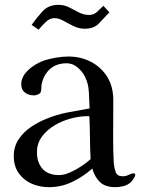

<svg xmlns="http://www.w3.org/2000/svg" viewBox="-20 -775 584 795"><path d="M355 -116Q353 -160 352.5 -205Q352 -250 350 -294H341Q310 -294 274 -284.5Q238 -275 206 -256Q174 -237 153.5 -209Q133 -181 133 -145Q133 -101 156.5 -75.5Q180 -50 225 -50Q245 -50 270 -61Q295 -72 318 -87.5Q341 -103 355 -116ZM540 -52Q540 -45 533.5 -35.5Q527 -26 522 -21Q509 -9 492 -4.5Q475 0 458 0Q417 0 395 -20Q373 -40 362 -77Q325 -44 279.5 -22Q234 0 183 0Q144 0 111 -14.5Q78 -29 57.5 -58Q37 -87 37 -128Q37 -168 57 -198Q77 -228 108 -249Q139 -270 172 -283Q215 -301 260.5 -309.5Q306 -318 351 -326Q350 -356 348 -393Q346 -430 332 -457Q322 -478 301.5 -495.5Q281 -513 256 -513Q214 -513 187 -489Q160 -465 152 -424Q151 -417 151 -409Q151 -401 149 -395Q147 -388 137.5 -384Q128 -380 121 -380Q99 -380 83.5 -391.5Q68 -403 68 -427Q68 -440 72 -449Q78 -466 93.5 -481.5Q109 -497 128.5 -508.5Q148 -520 164 -525Q186 -532 213 -536.5Q240 -541 262 -541Q315 -541 357.5 -518.5Q400 -496 424.5 -456Q449 -416 449 -361V-330Q449 -272 448.5 -214.5Q448 -157 451 -99Q453 -80 459 -62.5Q465 -45 489 -45Q501 -45 512.5 -51Q524 -57 533 -57Q540 -57 540 -52ZM433 -724Q411 -701 390 -678.5Q369 -656 332 -656Q307 -656 284.5 -667Q262 -678 242.5 -689Q223 -700 205 -700Q186 -700 168.5 -683Q151 -666 140 -652L111 -672Q132 -702 156.5 -728.5Q181 -755 222 -755Q246 -755 266.5 -744.5Q287 -734 307 -723.5Q327 -713 349 -713Q368 -713 382 -726Q396 -739 408 -751Z"/></svg>

Font: Kaisei Decol Medium
Style: Regular
Weight: 500
Designer: Font-Kai, 金井和夫
Foundry: KAZUO KANAI
Version: Version 5.003